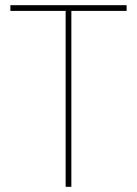

<svg xmlns="http://www.w3.org/2000/svg" viewBox="-20 -720 528 740"><path d="M233 0V-678H20V-700H468V-678H255V0Z"/></svg>

Font: Lexend Thin
Style: Regular
Weight: 100
Designer: Bonnie Shaver-Troup, Thomas Jockin
Foundry: Lexend
Version: Version 1.007; ttfautohint (v1.8.3)